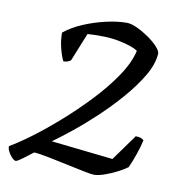

<svg xmlns="http://www.w3.org/2000/svg" viewBox="-68 -630 682 697"><g transform="rotate(10 273.0 -282.0)"><path d="M35 0Q29 0 20.5 -8.5Q12 -17 6 -28.5Q0 -40 1 -49Q28 -64 73 -97Q118 -130 170 -175.5Q222 -221 270.5 -272Q319 -323 353.5 -374Q388 -425 398 -470Q380 -483 331.5 -493.5Q283 -504 211 -499L169 -395Q166 -392 158.5 -389Q151 -386 142 -386Q134 -401 126.5 -429.5Q119 -458 119 -488Q147 -511 187 -528Q227 -545 269 -554.5Q311 -564 345 -564Q361 -564 383.5 -553.5Q406 -543 427.5 -528Q449 -513 463 -497.5Q477 -482 476 -472Q473 -433 447.5 -390Q422 -347 384 -303Q346 -259 303 -218.5Q260 -178 219.5 -145.5Q179 -113 151 -93L379 -68L448 -164Q460 -164 467.5 -161Q475 -158 478 -154Q473 -131 462.5 -100.5Q452 -70 442 -49Q429 -39 406.5 -27.5Q384 -16 361 -8Q338 0 323 0Q312 0 283.5 -6Q255 -12 219 -19.5Q183 -27 149 -34Q115 -41 95 -42Q82 -32 63 -17.5Q44 -3 35 0Z"/></g></svg>

Font: Texturina Light
Style: Italic
Weight: 300
Italic angle: -11°
Designer: Guillermo Torres Carreño
Foundry: Omnibus-Type
Version: Version 1.002; ttfautohint (v1.8.3)